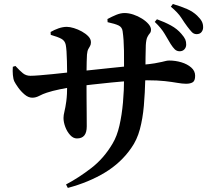

<svg xmlns="http://www.w3.org/2000/svg" viewBox="-20 -854 1040 936"><path d="M811.9 -639.6Q799.9 -659.6 783 -688.4Q766.2 -717.2 734.4 -747.2L745.1 -760.1Q782.8 -746.5 813.4 -729.8Q844 -713.1 864.4 -688.8Q878.5 -672.7 883.3 -661.5Q888 -650.3 887.7 -636Q887.4 -622.4 878.5 -613.1Q869.6 -603.8 855 -604.1Q841.6 -604.4 832.2 -613.4Q822.8 -622.5 811.9 -639.6ZM892.8 -724.9Q879.4 -742.8 863.6 -767.5Q847.7 -792.2 812.8 -821.5L822.7 -834.4Q863.3 -822.7 892.2 -809.9Q921.2 -797 941.1 -777.8Q957.2 -762.3 963.8 -749.5Q970.5 -736.7 970.2 -720.2Q970.2 -707.8 962.3 -697.7Q954.3 -687.5 938 -687.5Q924.4 -687.8 914.9 -698Q905.4 -708.1 892.8 -724.9ZM504.6 -745.9 503.8 -761.2Q526.3 -773.4 547.4 -782Q568.4 -790.5 587.4 -790.5Q607.3 -790.5 629.9 -783.1Q652.5 -775.6 672 -763.3Q691.6 -751 703.9 -736.8Q716.1 -722.5 716.1 -710Q716.1 -697.8 710.3 -691.5Q704.4 -685.1 698.5 -673.5Q692.5 -661.9 690.8 -633.7Q689.8 -603.4 689.5 -574.4Q689.3 -545.4 689 -519.9Q688.7 -494.4 688.4 -472.4Q686.7 -401 681.3 -338.4Q675.8 -275.8 661.9 -223.8Q648 -171.8 619.6 -132.1Q569.9 -60 490.9 -12.4Q411.8 35.2 310.6 62.1L301.9 45.2Q363.8 12.6 425.2 -34.8Q486.7 -82.3 528.9 -154.2Q550.3 -189.6 562.2 -241.6Q574.1 -293.6 579.5 -354.2Q584.9 -414.9 584.9 -476.8Q585.1 -552.1 584.4 -606.8Q583.7 -661.5 577.8 -701.7Q575.3 -721.5 558.2 -729.8Q541.1 -738.1 504.6 -745.9ZM226.7 -698.1Q245 -708.8 265.9 -716Q286.8 -723.1 305.5 -723.1Q320.2 -723.1 340 -717.1Q359.9 -711.1 379.1 -700.5Q398.3 -689.8 410.8 -676.6Q423.3 -663.4 423.3 -648.1Q423.3 -636.6 419 -629.6Q414.7 -622.7 410.2 -614.2Q405.7 -605.8 404 -587.6Q403.3 -574.2 402.6 -552.4Q402 -530.6 401.9 -506.7Q401.7 -482.8 401.7 -463.8Q401.7 -417.8 402 -376.2Q402.2 -334.5 402.6 -299.3Q402.9 -264.1 402.9 -238.2Q402.9 -208.2 391.1 -193.7Q379.3 -179.1 354.9 -179.1Q336.9 -179.1 321.9 -195.7Q306.8 -212.3 298.2 -235.4Q289.6 -258.5 289.6 -279Q289.6 -292.4 294.2 -310.7Q298.8 -328.9 303.2 -360.3Q307.5 -391.6 307.5 -443.5Q307.5 -471.4 307.2 -500.5Q306.8 -529.6 306.3 -556Q305.8 -582.4 304.3 -603.2Q302.8 -624 300.5 -635.5Q296.5 -655.3 279.5 -664.7Q262.5 -674.1 227.4 -684.1ZM42.5 -528.4 55.2 -532.4Q76.4 -509.2 91.7 -496.9Q107.1 -484.5 128 -484.5Q144.2 -484.5 173.6 -486.9Q202.9 -489.2 236.9 -492.7Q271 -496.2 301.6 -499.6Q332.2 -503 351.5 -505Q382.9 -508 428.1 -512.9Q473.4 -517.9 521.4 -522.8Q569.5 -527.8 610.8 -531.9Q652 -536 674.8 -538.3Q711.7 -541.5 734 -545.3Q756.2 -549 769.1 -552.2Q781.9 -555.4 789.8 -557.2Q797.7 -558.9 805.3 -558.9Q835.1 -558.9 864.1 -550.3Q893.1 -541.6 912.2 -524.9Q931.3 -508.3 931.3 -484.6Q931.3 -460.1 919.4 -452.9Q907.5 -445.7 887.1 -445.7Q869.3 -445.7 844.4 -450.1Q819.4 -454.5 783.5 -458.6Q747.7 -462.6 697.1 -462.6Q662.3 -462.6 616.4 -459.6Q570.5 -456.5 522.3 -451.7Q474.1 -447 431 -442Q388 -437 358.5 -433.5Q311.5 -427 272.8 -418.9Q234.2 -410.9 208.2 -402.2Q189.2 -396.1 171.8 -386.9Q154.5 -377.7 137.7 -377.7Q118.2 -377.7 100 -393.2Q81.7 -408.7 68.3 -427.7Q54.9 -446.7 49.9 -457Q44.5 -468.6 42.8 -488.2Q41 -507.7 42.5 -528.4Z"/></svg>

Font: Noto Serif KR
Style: Regular
Weight: 200
Designer: Ryoko NISHIZUKA 西塚涼子 (kana & ideographs); Frank Grießhammer (Latin, Greek & Cyrillic); Wenlong ZHANG 张文龙 (bopomofo); San
Foundry: Adobe
Version: Version 2.001;hotconv 1.1.0;makeotfexe 2.6.0